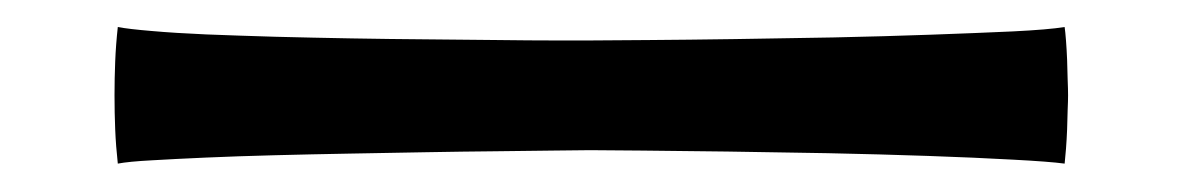

<svg xmlns="http://www.w3.org/2000/svg" viewBox="-20 -382 862 140"><path d="M65.9 -262.7Q64.5 -275.4 64 -287.6Q63.5 -299.8 63.5 -312.5Q63.5 -324.7 64 -337.2Q64.5 -349.6 65.9 -362.3Q73.7 -360.8 90.6 -359.4Q107.4 -357.9 130.4 -356.9Q153.3 -356 180.7 -355.2Q208 -354.5 236.3 -354Q264.6 -353.5 292.2 -353.3Q319.8 -353 343.3 -352.8Q366.7 -352.5 384.3 -352.5Q401.9 -352.5 410.2 -352.5Q424.8 -352.5 452.9 -352.8Q481 -353 515.6 -353.5Q550.3 -354 587.6 -354.7Q625 -355.5 658.7 -356.7Q692.4 -357.9 718.5 -359.1Q744.6 -360.4 756.3 -362.3Q756.8 -358.9 757.3 -352.3Q757.8 -345.7 758.1 -338.4Q758.3 -331.1 758.5 -324Q758.8 -316.9 758.8 -312.5Q758.8 -308.6 758.5 -301.8Q758.3 -294.9 758.1 -287.6Q757.8 -280.3 757.3 -273.7Q756.8 -267.1 756.3 -262.7Q745.1 -264.2 718.3 -265.6Q691.4 -267.1 656.7 -268.3Q622.1 -269.5 583.5 -270.3Q544.9 -271 510.3 -271.5Q475.6 -272 448.5 -272.2Q421.4 -272.5 410.2 -272.5Q400.9 -272.5 382.8 -272.2Q364.7 -272 341.3 -271.7Q317.9 -271.5 290.3 -271Q262.7 -270.5 234.9 -270Q207 -269.5 179.9 -268.8Q152.8 -268.1 130.1 -267.1Q107.4 -266.1 90.6 -265.1Q73.7 -264.2 65.9 -262.7Z"/></svg>

Font: Asset
Style: Regular
Weight: 400
Designer: Riccardo De Franceschi
Foundry: Sorkin Type Co.
Version: Version 1.001